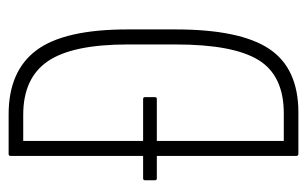

<svg xmlns="http://www.w3.org/2000/svg" viewBox="-150 -544 695 434"><g transform="rotate(-90 197.0 -327.5)"><path d="M10 -320Q6 -320 6 -325V-346Q6 -351 10 -351H61H190Q194 -351 194 -346V-325Q194 -320 190 -320ZM66 0Q61 0 61 -5V-650Q61 -655 65 -655H155Q253 -655 300 -592Q347 -529 347 -386V-278Q347 -132 303 -66Q259 0 159 0ZM95 -33H157Q243 -33 278 -90.5Q313 -148 313 -277V-386Q313 -511 275 -566.5Q237 -622 154 -622H95Z"/></g></svg>

Font: Sofia Sans Extra Condensed ExtraLight
Style: Regular
Weight: 250
Designer: Botio Nikoltchev, Ani Petrova
Foundry: lettersoup
Version: Version 4.101